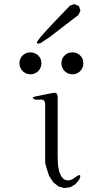

<svg xmlns="http://www.w3.org/2000/svg" viewBox="-20 -958 540 961"><path d="M268.6 -475.6V-170.9L270.5 -129.9L276.4 -98.6L286.1 -76.2L296.9 -63.5L308.6 -56.6L323.2 -54.7L340.8 -59.6L366.2 -77.1Q390.6 -91.8 377 -59.6L357.4 -36.1L333 -21.5L302.7 -16.6L273.4 -24.4L246.1 -45.9L225.6 -78.1L211.9 -120.1L206.1 -144.5V-434.6Q206.1 -463.9 177.7 -459H156.2Q130.9 -470.7 158.2 -475.6L247.1 -493.2Q266.6 -497.1 268.6 -475.6ZM97.7 -597.7 85.9 -611.3 79.1 -626 77.1 -640.6 79.1 -657.2 85.9 -671.9 97.7 -684.6 113.3 -693.4 132.8 -696.3 150.4 -693.4 167 -684.6 178.7 -671.9 185.5 -657.2 187.5 -640.6 185.5 -626 178.7 -611.3 167 -597.7 150.4 -588.9 132.8 -585.9 113.3 -588.9ZM307.6 -597.7 295.9 -611.3 289.1 -626 287.1 -640.6 289.1 -657.2 295.9 -671.9 307.6 -684.6 323.2 -693.4 342.8 -696.3 361.3 -693.4 377 -684.6 388.7 -671.9 395.5 -657.2 397.5 -640.6 395.5 -626 388.7 -611.3 377 -597.7 361.3 -588.9 342.8 -585.9 323.2 -588.9ZM372.1 -882.8 228.5 -772.5 181.6 -741.2Q154.3 -735.4 170.9 -756.8L187.5 -778.3L241.2 -836.9L330.1 -929.7L352.5 -937.5L375 -927.7L382.8 -904.3Z"/></svg>

Font: B2 Hana
Style: Regular
Weight: 500
Version: 2020-08-05; (max)